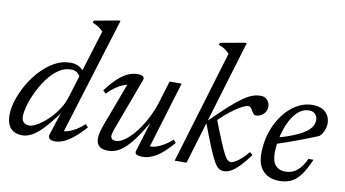

<svg xmlns="http://www.w3.org/2000/svg" viewBox="-72 -881 1909 1062"><g transform="rotate(10 882.0 -350.0)"><path d="M356.5 -365Q352.5 -377 339 -387Q325.5 -397 304 -397Q267 -397 234.2 -374.2Q201.5 -351.5 174.5 -315Q147.5 -278.5 127.8 -237.2Q108 -196 97.2 -158.2Q86.5 -120.5 86.5 -95.5Q86.5 -73.5 98.5 -62.5Q110.5 -51.5 129 -51.5Q143.5 -51.5 164 -61.5Q184.5 -71.5 207 -89.2Q229.5 -107 251.2 -131Q273 -155 290.5 -183.8Q308 -212.5 317.5 -243.5L438 -634Q429 -642.5 420.5 -649.2Q412 -656 401.8 -661.8Q391.5 -667.5 377 -672.5L381 -685L515.5 -709.5H527L318.5 -35.5L310 -54.5Q326.5 -52 347.8 -58.5Q369 -65 392.2 -79.2Q415.5 -93.5 437.5 -113.5L451.5 -97.5Q397.5 -37.5 358.2 -13.8Q319 10 285.5 10Q264 10 254.2 1Q244.5 -8 249.5 -22.5L301.5 -183.5H314.5Q276.5 -127.5 245.8 -90.2Q215 -53 189.8 -31.5Q164.5 -10 142.8 -0.8Q121 8.5 101.5 8.5Q74.5 8.5 54.5 -1.5Q34.5 -11.5 23.5 -33.8Q12.5 -56 12.5 -91.5Q12.5 -129.5 27.2 -175.2Q42 -221 68.2 -266.5Q94.5 -312 130 -349.8Q165.5 -387.5 207.2 -410.5Q249 -433.5 294.5 -433.5Q323.5 -433.5 342.2 -423.2Q361 -413 376.5 -392.5Z M736.5 -17.5 791 -194.5H794.5Q757.5 -130 727.8 -89.5Q698 -49 673 -27.5Q648 -6 626 2Q604 10 582 10Q547.5 10 532 -5.5Q516.5 -21 516.5 -47.5Q516.5 -63.5 521.8 -85Q527 -106.5 537.5 -134L633.5 -390.5L646.5 -370Q629.5 -371 607.2 -362.8Q585 -354.5 561.5 -338.2Q538 -322 516 -299L499.5 -314Q534.5 -361 564.2 -387.5Q594 -414 620.5 -425Q647 -436 671 -436Q692 -436 701.8 -428.8Q711.5 -421.5 706.5 -408.5L595.5 -110Q592 -99.5 589.8 -90.8Q587.5 -82 587.5 -75Q587.5 -63.5 594.5 -57.2Q601.5 -51 617.5 -51Q638.5 -51 665.8 -70.2Q693 -89.5 721.2 -124.2Q749.5 -159 774.8 -206.2Q800 -253.5 817 -309.5L852.5 -426H920L803 -40L803.5 -54.5Q820 -52.5 841.2 -59Q862.5 -65.5 885.8 -79.5Q909 -93.5 931 -113.5L945 -97.5Q892 -35.5 852.2 -12.8Q812.5 10 779 10Q751.5 10 742 3.2Q732.5 -3.5 736.5 -17.5Z M1236 -709.5 1022.5 0H956L1147 -634.5Q1138 -643 1129.5 -649.8Q1121 -656.5 1110.8 -662.2Q1100.5 -668 1086 -673L1090 -685.5L1224.5 -709.5ZM1091.5 -238 1094 -246Q1153 -304.5 1194.2 -341.8Q1235.5 -379 1265 -399.5Q1294.5 -420 1317.5 -428Q1340.5 -436 1362.5 -436Q1386.5 -436 1400.5 -420.5Q1414.5 -405 1414.5 -384Q1414.5 -366.5 1406 -353Q1397.5 -339.5 1383.8 -331.8Q1370 -324 1353 -324Q1346.5 -324 1341.8 -329.2Q1337 -334.5 1330 -346.5Q1323.5 -358.5 1318 -363.2Q1312.5 -368 1305.5 -368Q1294 -368 1274 -358Q1254 -348 1229.5 -330.8Q1205 -313.5 1179.5 -291Q1154 -268.5 1131.5 -243.5L1145 -271.5Q1175 -193.5 1194.2 -148Q1213.5 -102.5 1225.2 -80.8Q1237 -59 1245.5 -52.5Q1254 -46 1262.5 -46Q1273 -46 1288.8 -55.2Q1304.5 -64.5 1322.8 -81Q1341 -97.5 1358.5 -119L1374.5 -104.5Q1343 -62.5 1318.5 -37.5Q1294 -12.5 1273.5 -1.2Q1253 10 1233 10Q1218 10 1205.5 2.2Q1193 -5.5 1178.5 -30.2Q1164 -55 1143.5 -104.5Q1123 -154 1091.5 -238Z M1641 -402.5Q1611.5 -402.5 1588 -385Q1564.5 -367.5 1546.8 -338.5Q1529 -309.5 1517.2 -274.8Q1505.5 -240 1499.5 -205Q1493.5 -170 1493.5 -141Q1493.5 -89.5 1514 -68Q1534.5 -46.5 1567.5 -46.5Q1590 -46.5 1609.8 -54.5Q1629.5 -62.5 1647.8 -82.2Q1666 -102 1683.5 -138H1711.5Q1687 -81 1662.8 -48.8Q1638.5 -16.5 1610.2 -3.2Q1582 10 1544.5 10Q1507 10 1479.2 -4.8Q1451.5 -19.5 1436.2 -48.5Q1421 -77.5 1421 -120Q1421 -172.5 1433.2 -220Q1445.5 -267.5 1467.8 -306.8Q1490 -346 1519.2 -375Q1548.5 -404 1583 -420Q1617.5 -436 1654 -436Q1689 -436 1711 -423.8Q1733 -411.5 1743.2 -391.8Q1753.5 -372 1753.5 -349.5Q1753.5 -328 1744.2 -306.8Q1735 -285.5 1720.5 -273.5Q1691.5 -261.5 1662.5 -250Q1633.5 -238.5 1604.2 -227.8Q1575 -217 1545.8 -206.8Q1516.5 -196.5 1487 -187L1488.5 -223Q1536.5 -236.5 1571 -250Q1605.5 -263.5 1628.2 -276.5Q1651 -289.5 1664 -302.8Q1677 -316 1682.5 -329.2Q1688 -342.5 1688 -356Q1688 -370 1682.5 -380.2Q1677 -390.5 1666.8 -396.5Q1656.5 -402.5 1641 -402.5Z"/></g></svg>

Font: Newsreader 18pt
Style: Italic
Weight: 400
Italic angle: -17°
Version: Version 1.003